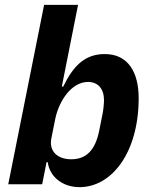

<svg xmlns="http://www.w3.org/2000/svg" viewBox="-20 -760 623 792"><path d="M14 0H154L172 -91H177C184 -34 235 12 308 12C442 12 552 -132 552 -355C552 -460 510 -537 412 -537C330 -537 282 -488 241 -403H235L302 -740H162ZM274 -103C216 -103 181 -137 192 -190L208 -270C216 -309 234 -347 256 -374C277 -400 307 -422 343 -422C384 -422 409 -394 409 -347C409 -331 406 -304 403 -290L389 -220C373 -141 336 -103 274 -103Z"/></svg>

Font: Braiins Sans
Style: Bold Italic
Weight: 700
Italic angle: -11.31°
Designer: Mike Abbink, Paul van der Laan, Pieter van Rosmalen, Jiri Chlebus, Lubos Buracinsky
Foundry: Bold Monday, Sudetype
Version: Version 1.000;hotconv 1.0.109;makeotfexe 2.5.65596